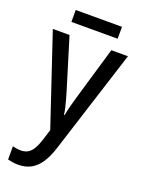

<svg xmlns="http://www.w3.org/2000/svg" viewBox="-170 -757 790 1072"><g transform="rotate(20 225.5 -221.0)"><path d="M2.9 -538.6H102.1L195.8 -232.9Q202.1 -210.9 208 -189.9Q213.9 -168.9 218.5 -148.9Q223.1 -128.9 225.6 -109.4H229.5Q233.9 -135.3 242.2 -167Q250.5 -198.7 260.7 -232.9L350.6 -538.6H449.2L252.9 77.1Q235.8 131.3 212.2 167.7Q188.5 204.1 156 222.2Q123.5 240.2 79.6 240.2Q61 240.2 45.9 237.8Q30.8 235.4 17.6 231.9V153.3Q27.3 156.2 40.3 158.2Q53.2 160.2 65.9 160.2Q90.8 160.2 108.4 149.7Q126 139.2 138.9 117.2Q151.9 95.2 162.6 61.5L182.6 -2.4ZM361.8 -681.6V-610.8H86.9V-681.6Z"/></g></svg>

Font: Open Sans SemiCondensed Medium
Style: Regular
Weight: 500
Width: 4
Designer: Monotype Design Team
Foundry: Monotype Imaging Inc.
Version: Version 3.000